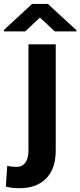

<svg xmlns="http://www.w3.org/2000/svg" viewBox="-73 -757 414 990"><path d="M73.7 -528.3H214.4V19Q214.4 113.3 164.8 163.3Q115.2 213.4 28.3 213.4Q9.3 213.4 -7.6 211.7Q-24.4 210 -43 205.1L-35.6 97.7Q-13.7 103.5 12.7 103.5Q41.5 103.5 57.6 81.8Q73.7 60.1 73.7 19ZM173.8 -736.8 321.3 -601.1V-595.2H209.5L132.8 -666.5L57.1 -595.2H-52.7V-602.5L92.3 -736.8Z"/></svg>

Font: Vazirmatn RD
Style: Bold
Weight: 700
Designer: Saber Rastikerdar
Foundry: Saber Rastikerdar
Version: Version 32.102